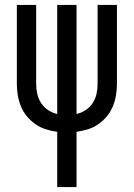

<svg xmlns="http://www.w3.org/2000/svg" viewBox="-20 -755 540 775"><path d="M211 0V-223Q188 -226 165.5 -233Q143 -240 123.5 -253.5Q104 -267 89 -285Q74 -303 65 -324.5Q56 -346 52 -369Q48 -392 48 -416V-735H126V-416Q126 -395 130.5 -375.5Q135 -356 146 -339Q157 -322 174.5 -310.5Q192 -299 211 -295V-735H289V-295Q308 -299 325.5 -310.5Q343 -322 354 -339Q365 -356 369.5 -375.5Q374 -395 374 -416V-735H452V-416Q452 -392 448 -369Q444 -346 435 -324.5Q426 -303 411 -285Q396 -267 376.5 -253.5Q357 -240 334.5 -233Q312 -226 289 -223V0Z"/></svg>

Font: Iosevka Algr
Style: Regular
Weight: 400
Monospace: yes
Designer: Belleve Invis
Foundry: Belleve Invis
Version: Version 26.0.2; ttfautohint (v1.8.3)